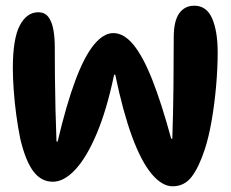

<svg xmlns="http://www.w3.org/2000/svg" viewBox="-20 -645 808 673"><path d="M25 -406Q25 -510 49.5 -556Q74 -602 114 -602Q137 -602 149.5 -585.5Q162 -569 167 -541.5Q172 -514 172 -480Q172 -437 172.5 -379.5Q173 -322 174.5 -261.5Q176 -201 178 -149H182Q213 -280 244.5 -364Q276 -448 309.5 -488.5Q343 -529 377 -529Q414 -529 447.5 -488.5Q481 -448 513.5 -366Q546 -284 580 -159H584Q587 -245 588 -340Q589 -435 589 -514Q589 -571 608 -598Q627 -625 661 -625Q704 -625 723.5 -580.5Q743 -536 743 -461Q743 -406 737.5 -343.5Q732 -281 722 -223Q712 -165 698 -122Q677 -58 651.5 -25Q626 8 585 8Q548 8 511.5 -35.5Q475 -79 443 -166Q411 -253 384 -383H380Q354 -259 318.5 -175.5Q283 -92 243.5 -50Q204 -8 165 -8Q124 -8 96.5 -45Q69 -82 51 -159Q43 -198 37 -242.5Q31 -287 28 -330Q25 -373 25 -406Z"/></svg>

Font: DynaPuff
Style: Regular
Weight: 400
Designer: Toshi Omagari, Jennifer Daniel
Foundry: Google Fonts
Version: Version 2.000